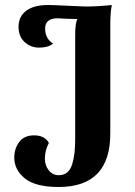

<svg xmlns="http://www.w3.org/2000/svg" viewBox="-20 -732 539 766"><path d="M214 14Q122 14 79.5 -20Q37 -54 37 -103Q37 -140 57 -166Q77 -192 116 -192Q158 -192 175 -162Q159 -131 159 -99Q159 -72 174.5 -52.5Q190 -33 214 -33Q235 -33 248.5 -44.5Q262 -56 268.5 -78.5Q275 -101 277.5 -124.5Q280 -148 280 -182V-591Q280 -642 289 -656Q280 -656 249.5 -657Q219 -658 210 -659Q160 -659 160 -618Q160 -578 192 -558Q172 -542 136 -542Q103 -542 78.5 -564Q54 -586 54 -625Q54 -666 84.5 -689Q115 -712 172 -712Q191 -712 240 -709.5Q289 -707 321 -706Q370 -706 426 -712Q420 -682 420 -633V-199Q420 14 214 14Z"/></svg>

Font: Arima Koshi Bold
Style: Regular
Weight: 700
Designer: Joana Correia and Natanael Gama
Foundry: NDISCOVER
Version: Version 1.019;PS 001.019;hotconv 1.0.88;makeotf.lib2.5.64775